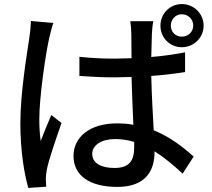

<svg xmlns="http://www.w3.org/2000/svg" viewBox="-20 -869 1040 943"><path d="M242 -756 132 -766C131 -739 128 -708 124 -683C112 -603 80 -412 80 -264C80 -128 99 -16 119 54L207 48C206 35 206 20 205 10C205 -2 207 -22 210 -36C220 -87 256 -189 282 -265L232 -304C216 -266 195 -217 180 -176C175 -213 173 -247 173 -283C173 -390 203 -598 221 -679C225 -697 235 -738 242 -756ZM819 -743C819 -774 842 -799 873 -799C904 -799 929 -775 929 -743C929 -712 904 -689 873 -689C842 -689 819 -712 819 -743ZM768 -743C768 -684 814 -637 873 -637C932 -637 980 -684 980 -743C980 -802 932 -849 873 -849C814 -849 768 -802 768 -743ZM639 -172V-145C639 -81 616 -44 542 -44C478 -44 433 -67 433 -113C433 -157 479 -186 546 -186C578 -186 609 -181 639 -172ZM733 -765H620C623 -746 625 -718 625 -701L626 -583L541 -581C482 -581 427 -584 370 -590V-496C429 -492 483 -489 541 -489L626 -491C628 -413 632 -326 635 -256C610 -261 583 -263 554 -263C420 -263 341 -195 341 -103C341 -7 420 49 556 49C695 49 739 -30 739 -122V-126C785 -97 830 -60 877 -16L931 -100C881 -145 817 -196 735 -229C731 -305 725 -396 723 -496C781 -500 837 -507 889 -515V-612C838 -602 782 -594 723 -589C724 -635 725 -678 726 -703C727 -723 729 -745 733 -765Z"/></svg>

Font: Noto Sans CJK HK Medium
Style: Regular
Weight: 500
Designer: Ryoko NISHIZUKA 西塚涼子 (kana, bopomofo & ideographs); Paul D. Hunt (Latin, Greek & Cyrillic); Sandoll Communications 산돌커뮤니
Foundry: Adobe
Version: Version 2.004;hotconv 1.0.118;makeotfexe 2.5.65603